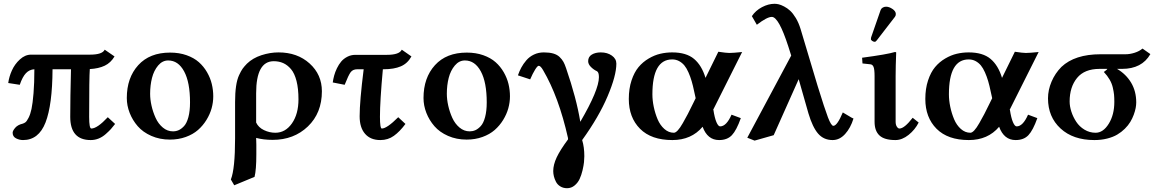

<svg xmlns="http://www.w3.org/2000/svg" viewBox="-20 -718 6040 1001"><path d="M449.2 -433.1H142.1Q110.8 -433.1 83.7 -408.2Q56.6 -383.3 42 -350.6Q27.3 -317.9 22.9 -285.2L83 -275.9Q97.2 -317.4 115.2 -336.4Q133.3 -355.5 159.2 -356.9Q159.2 -285.2 154.8 -231.9Q150.4 -178.7 144.3 -150.1Q138.2 -121.6 128.9 -103.8Q119.6 -85.9 113 -80.8Q106.4 -75.7 98.1 -73.2Q72.8 -67.4 59.3 -51.8Q45.9 -36.1 45.9 -25.9Q45.9 -5.9 63.5 3.2Q81.1 12.2 100.1 12.2Q181.6 12.2 217.3 -79.3Q252.9 -170.9 253.9 -356.9H350.1Q346.2 -206.5 346.2 -108.9Q346.2 12.2 453.1 12.2Q474.6 12.2 494.4 4.2Q514.2 -3.9 531.2 -19Q548.3 -34.2 557.9 -44.7Q567.4 -55.2 580.1 -71.8L542 -106.9Q486.8 -47.9 456.1 -47.9Q444.8 -47.9 444.8 -108.9Q444.8 -315.9 448.2 -357.9Q494.1 -360.4 525.9 -375.5Q557.6 -390.6 577.1 -423.8L525.9 -459Q513.7 -433.1 449.2 -433.1Z M856.9 -402.8Q826.7 -402.8 804.4 -376.5Q782.2 -350.1 772.5 -311.8Q762.7 -273.4 762.7 -229Q762.7 -199.7 770 -167Q777.3 -134.3 791.3 -103.5Q805.2 -72.8 828.9 -53Q852.5 -33.2 881.8 -33.2Q897.5 -33.2 911.4 -39.3Q925.3 -45.4 939.5 -60.5Q953.6 -75.7 962.2 -107.4Q970.7 -139.2 970.7 -184.1Q970.7 -289.1 939.9 -345.9Q909.2 -402.8 856.9 -402.8ZM641.1 -207Q641.1 -312.5 700.7 -378.2Q760.3 -443.8 866.7 -443.8Q914.1 -443.8 952.6 -430.2Q991.2 -416.5 1016.6 -394Q1042 -371.6 1059.3 -341.6Q1076.7 -311.5 1084.2 -280Q1091.8 -248.5 1091.8 -215.8Q1091.8 -184.6 1083.3 -153.6Q1074.7 -122.6 1056.4 -92.8Q1038.1 -63 1012.2 -40.3Q986.3 -17.6 948.5 -3.9Q910.6 9.8 865.7 9.8Q813 9.8 769 -9.5Q725.1 -28.8 698 -60.1Q670.9 -91.3 656 -129.4Q641.1 -167.5 641.1 -207Z M1536.1 -200.2Q1536.1 -255.9 1525.9 -295.9Q1515.6 -335.9 1497.1 -357.7Q1478.5 -379.4 1456.3 -389.2Q1434.1 -398.9 1407.2 -398.9Q1315.4 -398.9 1315.4 -231.9V-79.1Q1327.6 -53.2 1356.2 -39.6Q1384.8 -25.9 1415.5 -25.9Q1467.8 -25.9 1502 -74.7Q1536.1 -123.5 1536.1 -200.2ZM1307.1 204.1 1201.2 248 1183.6 217.8Q1205.6 162.6 1205.6 2.9V-186Q1205.6 -233.4 1210.7 -268.3Q1215.8 -303.2 1226.3 -325.9Q1236.8 -348.6 1245.1 -360.1Q1253.4 -371.6 1267.6 -386.2Q1297.9 -415.5 1343 -430.2Q1388.2 -444.8 1432.1 -444.8Q1530.3 -444.8 1594.2 -387Q1658.2 -329.1 1658.2 -242.2Q1658.2 -128.9 1585.2 -58.8Q1512.2 11.2 1401.4 11.2Q1354 11.2 1315.4 1Q1315.4 6.3 1315.9 18.1Q1316.4 29.8 1316.4 36.1V86.9Q1316.4 167.5 1307.1 204.1Z M1833 -432.1H1997.1Q2062 -432.1 2074.7 -459L2125 -423.8Q2105 -387.2 2069.6 -372.1Q2034.2 -356.9 1980 -356.9H1976.1Q1960.9 -191.4 1960.9 -108.9Q1960.9 -47.9 1970.7 -47.9Q1997.1 -47.9 2056.2 -106.9L2093.8 -71.8Q2064 -31.7 2033.4 -9.8Q2002.9 12.2 1962.9 12.2Q1911.6 12.2 1883.3 -20.3Q1855 -52.7 1855 -111.8Q1855 -189.9 1876 -356.9H1842.8Q1819.8 -356.9 1808.3 -341.8Q1796.9 -326.7 1776.9 -275.9L1714.8 -288.1Q1717.3 -306.2 1722.2 -324.2Q1727.1 -342.3 1736.6 -362.1Q1746.1 -381.8 1758.8 -397Q1771.5 -412.1 1790.8 -422.1Q1810.1 -432.1 1833 -432.1Z M2403.8 -402.8Q2373.5 -402.8 2351.3 -376.5Q2329.1 -350.1 2319.3 -311.8Q2309.6 -273.4 2309.6 -229Q2309.6 -199.7 2316.9 -167Q2324.2 -134.3 2338.1 -103.5Q2352.1 -72.8 2375.7 -53Q2399.4 -33.2 2428.7 -33.2Q2444.3 -33.2 2458.3 -39.3Q2472.2 -45.4 2486.3 -60.5Q2500.5 -75.7 2509 -107.4Q2517.6 -139.2 2517.6 -184.1Q2517.6 -289.1 2486.8 -345.9Q2456.1 -402.8 2403.8 -402.8ZM2188 -207Q2188 -312.5 2247.6 -378.2Q2307.1 -443.8 2413.6 -443.8Q2460.9 -443.8 2499.5 -430.2Q2538.1 -416.5 2563.5 -394Q2588.9 -371.6 2606.2 -341.6Q2623.5 -311.5 2631.1 -280Q2638.7 -248.5 2638.7 -215.8Q2638.7 -184.6 2630.1 -153.6Q2621.6 -122.6 2603.3 -92.8Q2585 -63 2559.1 -40.3Q2533.2 -17.6 2495.4 -3.9Q2457.5 9.8 2412.6 9.8Q2359.9 9.8 2315.9 -9.5Q2272 -28.8 2244.9 -60.1Q2217.8 -91.3 2202.9 -129.4Q2188 -167.5 2188 -207Z M3193.4 -386.2Q3193.4 -323.7 3147.7 -216.1Q3102.1 -108.4 3015.1 12.2Q3026.4 48.8 3026.4 96.2Q3026.4 109.9 3024.7 127.4Q3022.9 145 3017.1 169.9Q3011.2 194.8 3002 214.8Q2992.7 234.9 2975.6 249Q2958.5 263.2 2936.5 263.2Q2916.5 263.2 2901.4 253.9Q2886.2 244.6 2878.7 230Q2871.1 215.3 2867.7 201.2Q2864.3 187 2864.3 173.8Q2864.3 141.1 2882.3 102.5Q2900.4 64 2941.4 8.8V2Q2893.1 -213.4 2811.5 -352.1Q2798.3 -375 2788.6 -375Q2782.2 -375 2769.8 -355Q2757.3 -335 2744.1 -304.2L2680.2 -325.2Q2687.5 -346.7 2697.8 -365.7Q2708 -384.8 2724.1 -403.6Q2740.2 -422.4 2763.7 -433.6Q2787.1 -444.8 2815.4 -444.8Q2844.2 -444.8 2864.5 -439Q2884.8 -433.1 2897.5 -420.9Q2910.2 -408.7 2917.5 -395.5Q2924.3 -383.3 2931.2 -362.8Q2985.4 -205.6 3005.4 -83Q3102.5 -249 3102.5 -315.9Q3102.5 -342.3 3091.3 -347.2Q3075.2 -354.5 3060.8 -368.9Q3046.4 -383.3 3046.4 -398.9Q3046.4 -421.9 3065.2 -433.3Q3084 -444.8 3112.3 -444.8Q3146.5 -444.8 3169.9 -428.2Q3193.4 -411.6 3193.4 -386.2Z M3606.9 -206.1 3599.1 -241.2Q3592.8 -272 3585.9 -295.2Q3579.1 -318.4 3569.3 -340.6Q3559.6 -362.8 3547.9 -377Q3536.1 -391.1 3520 -399.7Q3503.9 -408.2 3484.4 -408.2Q3381.3 -408.2 3381.3 -226.1Q3381.3 -194.8 3388.4 -160.9Q3395.5 -127 3408.4 -96.2Q3421.4 -65.4 3443.6 -45.7Q3465.8 -25.9 3493.2 -25.9Q3502 -25.9 3513.7 -38.3Q3525.4 -50.8 3540 -76.4Q3554.7 -102.1 3565.9 -123.5L3594.2 -180.2ZM3484.4 -444.8Q3558.1 -444.8 3598.4 -410.9Q3638.7 -377 3658.2 -312L3725.1 -448.2Q3767.1 -441.9 3782.2 -441.9Q3801.3 -441.9 3849.1 -446.8L3697.3 -144L3699.2 -146Q3705.6 -103.5 3715.1 -81.3Q3724.6 -59.1 3734.4 -59.1Q3767.1 -59.1 3793.9 -120.1L3842.3 -102.1Q3819.8 -38.6 3795.7 -13.2Q3771.5 12.2 3729 12.2Q3668.5 12.2 3643.1 -57.1Q3584.5 12.2 3485.4 12.2Q3375.5 12.2 3316.9 -46.6Q3258.3 -105.5 3258.3 -202.1Q3258.3 -255.9 3272.5 -298.6Q3286.6 -341.3 3309.1 -368.2Q3331.5 -395 3361.8 -412.8Q3392.1 -430.7 3422.4 -437.7Q3452.6 -444.8 3484.4 -444.8Z M4420.9 -104 4429.7 -100.1Q4414.6 -50.8 4386 -19.3Q4357.4 12.2 4320.8 12.2Q4274.4 12.2 4245.4 -21.2Q4216.3 -54.7 4194.8 -127L4144 -305.2L4013.7 -13.2L3914.1 15.1L3876 0L4105 -428.2L4089.8 -476.1Q4040 -629.9 4003.9 -629.9Q3979 -629.9 3925.8 -588.9L3899.9 -633.8Q3919.4 -663.1 3952.6 -680.7Q3985.8 -698.2 4018.1 -698.2Q4027.8 -698.2 4039.6 -695.6Q4051.3 -692.9 4067.9 -684.3Q4084.5 -675.8 4099.4 -662.1Q4114.3 -648.4 4129.2 -623.8Q4144 -599.1 4153.8 -566.9L4242.7 -270Q4279.8 -149.9 4296.6 -106Q4313.5 -62 4324.7 -62Q4344.7 -62 4374 -131.8Z M4599.6 -683.1Q4615.7 -683.1 4633.1 -671.1Q4650.4 -659.2 4650.4 -645Q4650.4 -635.7 4645.5 -629.9L4551.3 -507.8Q4545.4 -500 4540.5 -500Q4534.2 -500 4527.3 -504.6Q4520.5 -509.3 4520.5 -514.2Q4520.5 -520 4521.5 -522.9L4571.3 -666Q4574.2 -673.8 4582.3 -678.5Q4590.3 -683.1 4599.6 -683.1ZM4539.6 -320.8Q4539.6 -356 4534.4 -368.9Q4529.3 -381.8 4517.6 -382.8L4476.6 -387.2L4474.6 -417Q4606 -434.6 4645.5 -446.8Q4652.3 -446.8 4652.3 -443.8Q4649.4 -371.1 4649.4 -321.3V-83Q4649.4 -67.4 4655.8 -57.6Q4662.1 -47.9 4669.4 -47.9Q4694.8 -47.9 4738.3 -104L4769.5 -79.1Q4750.5 -41.5 4716.8 -14.6Q4683.1 12.2 4648.4 12.2Q4590.8 12.2 4565.2 -11.7Q4539.6 -35.6 4539.6 -83Z M5152.8 -206.1 5145 -241.2Q5138.7 -272 5131.8 -295.2Q5125 -318.4 5115.2 -340.6Q5105.5 -362.8 5093.8 -377Q5082 -391.1 5065.9 -399.7Q5049.8 -408.2 5030.3 -408.2Q4927.2 -408.2 4927.2 -226.1Q4927.2 -194.8 4934.3 -160.9Q4941.4 -127 4954.3 -96.2Q4967.3 -65.4 4989.5 -45.7Q5011.7 -25.9 5039.1 -25.9Q5047.9 -25.9 5059.6 -38.3Q5071.3 -50.8 5085.9 -76.4Q5100.6 -102.1 5111.8 -123.5L5140.1 -180.2ZM5030.3 -444.8Q5104 -444.8 5144.3 -410.9Q5184.6 -377 5204.1 -312L5271 -448.2Q5313 -441.9 5328.1 -441.9Q5347.2 -441.9 5395 -446.8L5243.2 -144L5245.1 -146Q5251.5 -103.5 5261 -81.3Q5270.5 -59.1 5280.3 -59.1Q5313 -59.1 5339.8 -120.1L5388.2 -102.1Q5365.7 -38.6 5341.6 -13.2Q5317.4 12.2 5274.9 12.2Q5214.4 12.2 5189 -57.1Q5130.4 12.2 5031.2 12.2Q4921.4 12.2 4862.8 -46.6Q4804.2 -105.5 4804.2 -202.1Q4804.2 -255.9 4818.4 -298.6Q4832.5 -341.3 4855 -368.2Q4877.4 -395 4907.7 -412.8Q4938 -430.7 4968.3 -437.7Q4998.5 -444.8 5030.3 -444.8Z M5691.9 -25.9Q5731.4 -25.9 5760.5 -72.8Q5789.6 -119.6 5789.6 -187Q5789.6 -209 5788.1 -224.4Q5786.6 -239.7 5781.7 -261.2Q5776.9 -282.7 5765.1 -303Q5753.4 -323.2 5734.9 -342.8Q5741.7 -347.7 5747.6 -352.5Q5753.4 -357.4 5752.9 -358.9H5712.9Q5633.8 -358.9 5595.2 -311.5Q5556.6 -264.2 5556.6 -189Q5556.6 -163.6 5565.7 -135.7Q5574.7 -107.9 5591.1 -83Q5607.4 -58.1 5634 -42Q5660.6 -25.9 5691.9 -25.9ZM5513.7 -369.1Q5583.5 -435.1 5717.8 -435.1H5847.7Q5870.6 -435.1 5895.3 -442.9Q5919.9 -450.7 5936.5 -464.8L5977.5 -436Q5933.6 -358.9 5829.6 -358.9H5803.7Q5850.6 -331.5 5877.2 -286.9Q5903.8 -242.2 5903.8 -184.1Q5903.8 -170.9 5900.9 -155Q5897.9 -139.2 5890.9 -119.9Q5883.8 -100.6 5872.8 -82.3Q5861.8 -64 5844.2 -46.6Q5826.7 -29.3 5804.9 -16.4Q5783.2 -3.4 5752.2 4.4Q5721.2 12.2 5685.5 12.2Q5574.7 12.2 5509.3 -48.1Q5443.8 -108.4 5443.8 -205.1Q5443.8 -249 5462.2 -292.2Q5480.5 -335.4 5513.7 -369.1Z"/></svg>

Font: Linux Libertine G
Style: Semibold
Weight: 600
Designer: Philipp H. Poll
Foundry: Philipp H. Poll
Version: Version 5.1.1